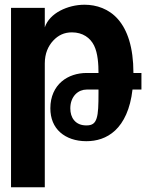

<svg xmlns="http://www.w3.org/2000/svg" viewBox="-20 -580 642 808"><path d="M26.4 208H168.5V-313C168.5 -355.5 183.1 -386.7 204.1 -409.2C225.1 -431.6 250 -443.8 282.7 -443.8C328.1 -443.8 359.9 -420.9 376 -388.2C392.1 -355.5 394.5 -308.1 394.5 -272.9H344.7C305.7 -272.9 267.6 -261.2 239.3 -236.8C210.9 -212.4 191.9 -174.3 191.9 -124.5C191.9 -81.1 206.5 -46.9 233.4 -22.9C260.3 1 298.3 14.2 343.3 14.2C385.7 14.2 428.7 2.4 464.4 -30.8C500.5 -64.5 528.3 -120.6 537.6 -203.1H575.2V-272.9H541.5C541.5 -382.3 515.6 -454.1 477.1 -498.5C438.5 -543 385.7 -560.1 335.9 -560.1C299.8 -560.1 264.2 -551.3 233.4 -535.2C202.6 -519 178.2 -494.6 168.5 -464.8V-546.9H26.4ZM343.8 -52.2C321.8 -52.2 304.2 -59.1 292 -73.7C280.8 -86.9 275.9 -104.5 275.9 -124C275.9 -149.9 284.7 -169.9 297.9 -183.6C311 -196.8 327.6 -203.1 344.7 -203.1H394.5V-188.5C394.5 -138.2 393.6 -104 386.7 -82.5C379.9 -61 368.2 -52.2 343.8 -52.2Z"/></svg>

Font: Hack
Style: Bold
Weight: 700
Monospace: yes
Designer: Christopher Simpkins
Foundry: Christopher Simpkins
Version: Version 2.010